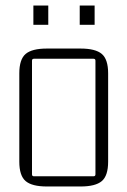

<svg xmlns="http://www.w3.org/2000/svg" viewBox="-20 -671 462 696"><path d="M155 -581H101V-651H155ZM323 -581H269V-651H323ZM50 -85V-405Q50 -456 73 -475.5Q96 -495 150 -495H272Q326 -495 349 -475.5Q372 -456 372 -405V-85Q372 -34 349 -14.5Q326 5 272 5H150Q96 5 73 -14.5Q50 -34 50 -85ZM319 -458H103Q96 -458 96 -451V-39Q96 -32 103 -32H319Q326 -32 326 -39V-451Q326 -458 319 -458Z"/></svg>

Font: Gemunu Libre ExtraLight
Style: Regular
Weight: 200
Designer: Puspanada Ekanayake, Sola Matas, Pathum Egodawatta, Kosala Senevirathne
Foundry: mooniak
Version: Version 1.100